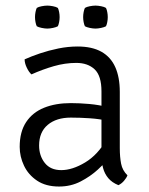

<svg xmlns="http://www.w3.org/2000/svg" viewBox="-20 -670 543 702"><path d="M52 -133Q52 -188 75.5 -223.5Q99 -259 141 -276Q183 -293 239 -293Q270.5 -293 306.8 -289.8Q343 -286.5 375 -278V-228Q345 -235 309.2 -237.5Q273.5 -240 239 -240Q186 -240 154.5 -213.5Q123 -187 123 -138Q123 -100.5 143.8 -74.2Q164.5 -48 204 -48Q244.5 -48 291.2 -76Q338 -104 370 -161L382 -95Q365 -75 337.8 -50Q310.5 -25 274.8 -6.5Q239 12 196 12Q147.5 12 115.5 -9.5Q83.5 -31 67.8 -64.2Q52 -97.5 52 -133ZM446 -29Q442.5 -19.5 433.5 -9Q424.5 1.5 413 7Q389.5 -2.5 376 -18.5Q362.5 -34.5 356.8 -55.8Q351 -77 351 -103V-336Q351 -393 326 -416.5Q301 -440 259 -440Q218 -440 176.5 -428Q135 -416 95 -398Q85.5 -406.5 77.8 -422.8Q70 -439 70 -453Q94.5 -464 126.2 -474.8Q158 -485.5 193.5 -492.8Q229 -500 264 -500Q316.5 -500 350.8 -480.8Q385 -461.5 401.5 -424.5Q418 -387.5 418 -334V-128Q418 -96 422.8 -71.5Q427.5 -47 446 -29ZM108 -607.5Q108 -616.5 109.8 -625.8Q111.5 -635 114.5 -641Q120.5 -645 132.2 -647.2Q144 -649.5 153 -649.5Q162 -649.5 173.8 -647.2Q185.5 -645 191.5 -641Q194.5 -635 196.2 -625.8Q198 -616.5 198 -607.5Q198 -598.5 196.2 -589.2Q194.5 -580 191.5 -574Q185.5 -570.5 173.8 -568Q162 -565.5 153 -565.5Q144 -565.5 132.2 -568Q120.5 -570.5 114.5 -574Q111.5 -580 109.8 -589.2Q108 -598.5 108 -607.5ZM284 -607.5Q284 -616.5 285.8 -625.8Q287.5 -635 290.5 -641Q296.5 -645 308.2 -647.2Q320 -649.5 329 -649.5Q338 -649.5 349.8 -647.2Q361.5 -645 367.5 -641Q370.5 -635 372.2 -625.8Q374 -616.5 374 -607.5Q374 -598.5 372.2 -589.2Q370.5 -580 367.5 -574Q361.5 -570.5 349.8 -568Q338 -565.5 329 -565.5Q320 -565.5 308.2 -568Q296.5 -570.5 290.5 -574Q287.5 -580 285.8 -589.2Q284 -598.5 284 -607.5Z"/></svg>

Font: Signika Negative Light Light
Style: Regular
Weight: 300
Version: Version 2.001